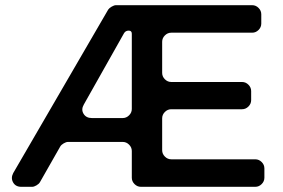

<svg xmlns="http://www.w3.org/2000/svg" viewBox="-20 -720 1092 740"><path d="M964 -106Q978 -106 988.5 -95.5Q999 -85 999 -71V-35Q999 -21 988.5 -10.5Q978 0 964 0H523Q509 0 498.5 -10.5Q488 -21 488 -35V-138Q488 -152 477.5 -162.5Q467 -173 453 -173H242Q235 -173 225.5 -167.5Q216 -162 212 -155L134 -18Q130 -11 120.5 -5.5Q111 0 104 0H62Q40 0 30.5 -17Q21 -34 31 -53L397 -683Q401 -689 410.5 -694.5Q420 -700 427 -700H952Q966 -700 976.5 -689.5Q987 -679 987 -665V-629Q987 -615 976.5 -604.5Q966 -594 952 -594H640Q626 -594 615.5 -583.5Q605 -573 605 -559V-439Q605 -425 615.5 -414.5Q626 -404 640 -404H913Q927 -404 937.5 -393.5Q948 -383 948 -369V-334Q948 -320 937.5 -309.5Q927 -299 913 -299H640Q626 -299 615.5 -288.5Q605 -278 605 -264V-141Q605 -127 615.5 -116.5Q626 -106 640 -106ZM453 -265Q467 -265 477.5 -275.5Q488 -286 488 -300V-590Q488 -602 476 -602Q464 -602 458 -592L303 -317Q292 -298 302 -281.5Q312 -265 334 -265Z"/></svg>

Font: Trueno
Style: Round
Weight: 400
Designer: Julieta Ulanovsky, Jasper
Foundry: Julieta Ulanovsky, Cannot Into Space Fonts
Version: Version 3.001